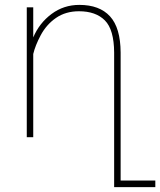

<svg xmlns="http://www.w3.org/2000/svg" viewBox="-20 -558 652 781"><path d="M611.8 176.3V203.1H444.3V-344.2Q443.8 -437.5 406.7 -474.9Q369.6 -512.2 301.3 -512.2Q247.1 -512.2 207.8 -485.1Q168.5 -458 145 -413.6Q123.5 -373 115.2 -338.4V0H88.9V-528.3H115.2V-405.8Q140.1 -464.4 189.7 -501.2Q239.3 -538.1 302.7 -538.1Q384.8 -538.1 427.5 -491.5Q470.2 -444.8 470.7 -344.2V176.3Z"/></svg>

Font: Mardoto Thin
Style: Regular
Weight: 250
Designer: Christian Robertson, Vahan Hovhannisyan
Foundry: Google
Version: Version 1.000